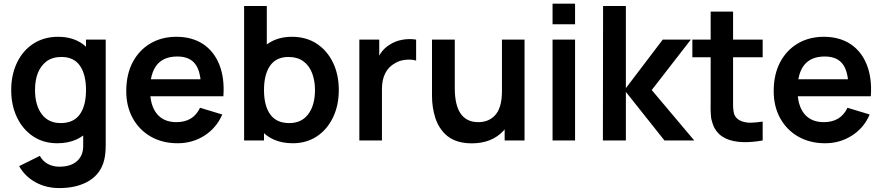

<svg xmlns="http://www.w3.org/2000/svg" viewBox="-20 -752 4724 1028"><path d="M297 255Q227 255 170.2 223.8Q113.5 192.5 82.5 137.5L193.5 82.5Q208.5 111 236.2 125.8Q264 140.5 297.5 140.5Q359.5 140.5 393.2 109.8Q427 79 425.5 24V-129.5H440.5V-540H546V26Q546 69.5 538.5 102Q521 177 457.2 216Q393.5 255 297 255ZM286.5 15Q212 15 156.5 -22.5Q101 -60 70.5 -124.5Q40 -189 40 -270Q40 -351.5 71 -416.5Q102.5 -482 159.2 -518.5Q216 -555 291 -555Q367.5 -555 420.5 -518Q472 -481 499.2 -416.5Q526.5 -352 526.5 -270Q526.5 -140 463.2 -62.5Q400 15 286.5 15ZM305 -93Q373.5 -93 407 -139.2Q440.5 -185.5 440.5 -270Q440.5 -353 408 -400Q375.5 -447 309 -447Q261 -447 229 -423.5Q167.5 -376.5 167.5 -270Q167.5 -189.5 203.2 -141.2Q239 -93 305 -93Z M931.5 15Q850 15 787.5 -20.5Q725 -56.5 690.5 -119.5Q656 -182.5 656 -264Q656 -352.5 690 -418Q724.5 -483.5 785 -519.2Q845.5 -555 924.5 -555Q1008 -555 1067.5 -516Q1126.5 -476.5 1154.8 -404.8Q1183 -333 1176 -236.5H1056.5V-280.5Q1056 -368.5 1025.5 -409Q995 -449.5 929.5 -449.5Q783.5 -449.5 783.5 -270Q783.5 -187.5 819.8 -142.8Q856 -98 924.5 -98Q1015 -98 1051 -175L1170 -139Q1139 -67 1074.8 -26Q1010.5 15 931.5 15ZM745.5 -236.5V-327.5H1117V-236.5Z M1547.5 15Q1434 15 1370.8 -62.5Q1307.5 -140 1307.5 -270Q1307.5 -351.5 1334.5 -416Q1362 -482 1415 -518.5Q1468 -555 1543 -555Q1619.5 -555 1676 -518Q1732.5 -480.5 1763.2 -416.2Q1794 -352 1794 -270Q1794 -188.5 1763.5 -124.5Q1732.5 -59 1676.8 -22Q1621 15 1547.5 15ZM1393.5 0H1287V-720H1408.5V-379H1393.5ZM1529 -93Q1595 -93 1630.8 -141.2Q1666.5 -189.5 1666.5 -270Q1666.5 -319 1651.5 -359.5Q1636 -401 1604 -424Q1572 -447 1525 -447Q1458.5 -447 1426 -400Q1393.5 -353 1393.5 -270Q1393.5 -185.5 1427 -139.2Q1460.5 -93 1529 -93Z M2025 0H1904V-540H2010.5V-408.5L1997.5 -425.5Q2019 -483.5 2064.5 -511.5Q2094 -531.5 2132.2 -538.8Q2170.5 -546 2208 -540V-427.5Q2185 -435 2152.8 -432Q2120.5 -429 2096.5 -414.5Q2025 -376 2025 -274.5Z M2505.5 15.5Q2396.5 15.5 2344.5 -55.5Q2322 -85 2310.5 -121.5Q2293 -177.5 2293 -238.5V-540H2415V-280Q2415 -98 2541 -98Q2594 -98 2627.5 -131.5Q2667.5 -171.5 2667.5 -262.5L2739 -232Q2739 -121 2676.5 -52.8Q2614 15.5 2505.5 15.5ZM2788.5 0H2682V-167.5H2667.5V-540H2788.5Z M3059 -622H2938.5V-732.5H3059ZM2938.5 0V-540H3059V0Z M3331 0H3208L3209 -720H3331V-280L3528.5 -540H3679L3469.5 -270L3697 0H3537.5L3331 -260Z M4063.5 -101V0Q4010 10 3959 9Q3844.5 5.5 3805.5 -66.5Q3799.5 -78 3795.5 -90.8Q3791.5 -103.5 3789.2 -112.2Q3787 -121 3786 -138.8Q3785 -156.5 3784.8 -162.8Q3784.5 -169 3784.8 -192Q3785 -215 3785 -220.5V-690H3905V-227.5Q3905 -223.5 3905 -213.8Q3905 -204 3905 -200Q3905 -196 3905 -187.8Q3905 -179.5 3905.5 -175.8Q3906 -172 3906.5 -165.2Q3907 -158.5 3907.8 -154.8Q3908.5 -151 3909.5 -146.2Q3910.5 -141.5 3912.2 -137.8Q3914 -134 3916 -130.5Q3927.5 -111.5 3950.8 -103Q3974 -94.5 4000 -95Q4026 -95.5 4063.5 -101ZM4063.5 -445.5H3687V-540H4063.5Z M4398 15Q4316.5 15 4254 -20.5Q4191.5 -56.5 4157 -119.5Q4122.5 -182.5 4122.5 -264Q4122.5 -352.5 4156.5 -418Q4191 -483.5 4251.5 -519.2Q4312 -555 4391 -555Q4474.5 -555 4534 -516Q4593 -476.5 4621.2 -404.8Q4649.5 -333 4642.5 -236.5H4523V-280.5Q4522.5 -368.5 4492 -409Q4461.5 -449.5 4396 -449.5Q4250 -449.5 4250 -270Q4250 -187.5 4286.2 -142.8Q4322.5 -98 4391 -98Q4481.5 -98 4517.5 -175L4636.5 -139Q4605.5 -67 4541.2 -26Q4477 15 4398 15ZM4212 -236.5V-327.5H4583.5V-236.5Z"/></svg>

Font: Vortex Mix
Style: Bold
Weight: 700
Designer: Mikhail Sharanda
Foundry: Mikhail Sharanda
Version: Version 4.504;Glyphs 3.1.2 (3151)